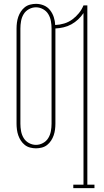

<svg xmlns="http://www.w3.org/2000/svg" viewBox="-20 -763 540 998"><path d="M361 215V197H414V-695Q402 -677 386 -662Q370 -647 351 -636.5Q332 -626 310.5 -621Q289 -616 268 -615V-120Q268 -105 266 -89.5Q264 -74 259 -59.5Q254 -45 245.5 -32Q237 -19 225 -9.5Q213 0 197.5 4Q182 8 167 8Q152 8 136.5 4Q121 0 109 -9.5Q97 -19 88.5 -32Q80 -45 75 -59.5Q70 -74 68 -89.5Q66 -105 66 -120V-615Q66 -630 68 -645.5Q70 -661 75 -675.5Q80 -690 88.5 -703Q97 -716 109 -725.5Q121 -735 136.5 -739Q152 -743 167 -743Q188 -743 207.5 -735Q227 -727 240 -710.5Q253 -694 259.5 -674Q266 -654 267 -633Q291 -634 314 -641Q337 -648 356 -662Q375 -676 390 -694.5Q405 -713 414 -735H434V197H471V215ZM167 -10Q186 -10 203.5 -19.5Q221 -29 231 -45.5Q241 -62 244.5 -81.5Q248 -101 248 -120V-615Q248 -634 244.5 -653.5Q241 -673 231 -689.5Q221 -706 203.5 -715.5Q186 -725 167 -725Q148 -725 130.5 -715.5Q113 -706 103 -689.5Q93 -673 89.5 -653.5Q86 -634 86 -615V-120Q86 -101 89.5 -81.5Q93 -62 103 -45.5Q113 -29 130.5 -19.5Q148 -10 167 -10Z"/></svg>

Font: Iosevka Curly Slab Thin
Style: Regular
Weight: 100
Monospace: yes
Designer: Belleve Invis
Foundry: Belleve Invis
Version: Version 22.1.2; ttfautohint (v1.8.4)